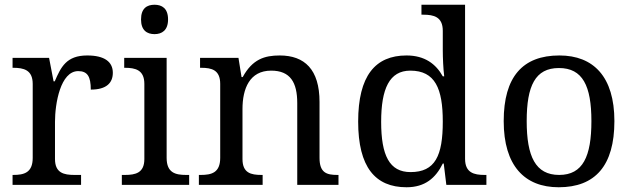

<svg xmlns="http://www.w3.org/2000/svg" viewBox="-20 -780 2667 810"><path d="M33 0H322V-42H294C250 -42 212 -50 212 -109V-266C212 -343 235 -480 310 -480C349 -480 363 -457 363 -402C430 -402 456 -431 456 -473C456 -519 421 -546 348 -546C260 -546 237 -497 211 -437H206L187 -536H33V-494H36C80 -494 118 -485 118 -426V-114C118 -51 81 -42 36 -42H33Z M632 -636C663 -636 689 -652 689 -698C689 -745 663 -760 632 -760C600 -760 575 -745 575 -698C575 -652 600 -636 632 -636ZM494 0H778V-42H765C720 -42 683 -51 683 -114V-536H504V-494H507C551 -494 589 -485 589 -426V-109C589 -50 551 -42 507 -42H494Z M819 0H1088V-42H1083C1039 -42 1003 -50 1003 -109V-320C1003 -406 1033 -482 1124 -482C1205 -482 1234 -432 1234 -345V0H1408V-42H1403C1358 -42 1328 -51 1328 -114V-350C1328 -487 1265 -546 1160 -546C1096 -546 1045 -530 1004 -455H999L986 -536H824V-494H829C873 -494 909 -485 909 -426V-114C909 -51 872 -42 827 -42H819Z M1695 10C1773 10 1818 -29 1848 -90H1852L1863 0H2032V-42H2024C1980 -42 1942 -51 1942 -110V-760H1758V-718H1766C1810 -718 1848 -709 1848 -650V-568C1848 -536 1850 -491 1854 -458H1848C1819 -510 1772 -546 1695 -546C1563 -546 1491 -460 1491 -267C1491 -75 1563 10 1695 10ZM1712 -54C1623 -54 1588 -124 1588 -266C1588 -406 1623 -482 1711 -482C1816 -482 1848 -406 1848 -267C1848 -123 1816 -54 1712 -54Z M2337 10C2491 10 2572 -81 2572 -269C2572 -456 2484 -546 2340 -546C2185 -546 2105 -456 2105 -269C2105 -81 2193 10 2337 10ZM2339 -42C2239 -42 2202 -120 2202 -269C2202 -418 2238 -493 2338 -493C2438 -493 2475 -418 2475 -269C2475 -120 2439 -42 2339 -42Z"/></svg>

Font: Noto Fangsong KSS Vertical
Style: Regular
Weight: 400
Designer: LIU Zhao, ZHANG Congyu, Kushim JIANG
Foundry: Guyu Beijing Co. Ltd.
Version: Version 1.000;November 16, 2022;FontCreator 11.5.0.2427 64-b